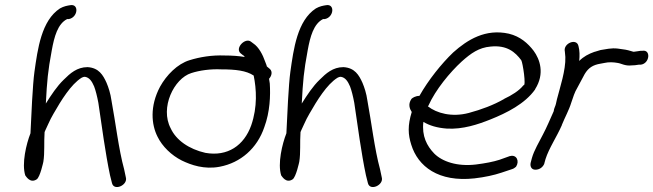

<svg xmlns="http://www.w3.org/2000/svg" viewBox="-20 -691 2637 775"><path d="M258 -614C295 -621 300 -677 263 -670C251 -668 238 -666 222 -657C147 -608 132 -493 119 -401C112 -352 106 -220 103 -153C86 -110 67 -30 82 17C86 22 102 50 128 33C142 24 155 -38 155 -38C161 -75 157 -116 160 -158C160 -159 162 -161 163 -165L175 -191C181 -205 188 -218 196 -232C227 -286 266 -350 309 -377C313 -379 317 -381 323 -381C341 -378 351 -363 360 -342C366 -326 372 -303 377 -276C390 -187 406 -69 424 16L432 48C440 82 497 56 488 25L481 -8C459 -88 446 -200 430 -285C426 -314 418 -338 410 -357C396 -388 379 -417 334 -420H333C291 -420 263 -395 237 -369C210 -343 187 -308 165 -273C170 -366 173 -402 189 -488C199 -543 213 -595 251 -614Z M616 -139C635 -100 672 -64 714 -43C751 -25 805 -6 867 -18C951 -34 1018 -92 1047 -178C1070 -240 1072 -306 1069 -354L1066 -373C1076 -384 1081 -401 1070 -412L1057 -423C1056 -430 1052 -436 1050 -443C1041 -469 1025 -501 1002 -516L994 -522C971 -542 927 -497 951 -476L961 -468C964 -467 965 -465 968 -461C944 -465 916 -467 887 -467C835 -469 787 -461 745 -448C696 -433 652 -388 626 -341C584 -262 591 -188 616 -139ZM752 -396C786 -407 830 -413 873 -411C931 -411 974 -406 1004 -386C1015 -332 1020 -260 994 -185C965 -104 899 -58 809 -74C743 -89 691 -125 669 -173C625 -256 682 -374 752 -396Z M1291 -614C1328 -621 1333 -677 1296 -670C1284 -668 1271 -666 1255 -657C1180 -608 1165 -493 1152 -401C1145 -352 1139 -220 1136 -153C1119 -110 1100 -30 1115 17C1119 22 1135 50 1161 33C1175 24 1188 -38 1188 -38C1194 -75 1190 -116 1193 -158C1193 -159 1195 -161 1196 -165L1208 -191C1214 -205 1221 -218 1229 -232C1260 -286 1299 -350 1342 -377C1346 -379 1350 -381 1356 -381C1374 -378 1384 -363 1393 -342C1399 -326 1405 -303 1410 -276C1423 -187 1439 -69 1457 16L1465 48C1473 82 1530 56 1521 25L1514 -8C1492 -88 1479 -200 1463 -285C1459 -314 1451 -338 1443 -357C1429 -388 1412 -417 1367 -420H1366C1324 -420 1296 -395 1270 -369C1243 -343 1220 -308 1198 -273C1203 -366 1206 -402 1222 -488C1232 -543 1246 -595 1284 -614Z M1641 -292C1625 -269 1635 -250 1642 -239C1625 -184 1627 -148 1640 -107C1667 -19 1750 45 1895 29C1938 24 1974 16 2004 6L2046 -8C2054 -10 2059 -15 2063 -18C2078 -41 2065 -68 2039 -61H2038L1996 -46C1971 -38 1940 -32 1901 -27C1825 -18 1765 -39 1733 -71C1703 -102 1682 -142 1689 -199C1714 -184 1744 -175 1783 -172C1848 -168 1910 -189 1960 -209C2025 -235 2099 -272 2140 -330V-331C2180 -394 2159 -452 2134 -486C2111 -516 2080 -544 2034 -555C1940 -576 1867 -531 1809 -479C1762 -434 1709 -368 1673 -304C1657 -304 1645 -296 1641 -292ZM1707 -262 1709 -264C1738 -329 1796 -399 1844 -443C1881 -476 1913 -499 1960 -503C2027 -510 2060 -480 2084 -448C2090 -439 2105 -341 2093 -347C2076 -325 2045 -306 2015 -292V-291H2014C1972 -267 1924 -249 1872 -235C1804 -217 1742 -234 1707 -262Z M2318 -445C2320 -466 2320 -487 2315 -505C2308 -539 2252 -516 2260 -483C2261 -474 2261 -471 2262 -461C2264 -408 2240 -337 2228 -290L2224 -272C2222 -262 2216 -254 2215 -242C2201 -211 2187 -177 2171 -147C2156 -117 2136 -85 2127 -53L2122 -34C2119 -21 2124 -6 2141 -6C2158 -6 2171 -16 2177 -30V-31L2182 -49C2196 -93 2227 -138 2248 -186V-187C2260 -217 2277 -247 2286 -277C2293 -298 2300 -320 2310 -336C2320 -355 2330 -373 2340 -392C2355 -417 2373 -429 2404 -434L2420 -437C2437 -441 2457 -440 2473 -437C2488 -435 2503 -424 2529 -427C2537 -427 2549 -428 2559 -430H2567C2603 -435 2608 -492 2573 -486H2566C2557 -484 2549 -484 2538 -482C2536 -482 2534 -483 2530 -484L2516 -488C2509 -490 2501 -491 2494 -492L2473 -495C2448 -498 2423 -492 2404 -489L2381 -482H2380C2355 -473 2336 -463 2318 -445Z"/></svg>

Font: Stray Cat
Style: BdObl
Weight: 700
Version: Version 1.0